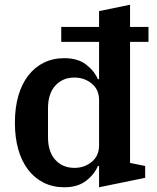

<svg xmlns="http://www.w3.org/2000/svg" viewBox="-20 -780 666 812"><path d="M252 12Q204 12 165.5 -7Q127 -26 99.5 -61.5Q72 -97 57.5 -147.5Q43 -198 43 -261Q43 -324 57.5 -374.5Q72 -425 99.5 -460.5Q127 -496 165.5 -515Q204 -534 252 -534Q309 -534 344 -507Q379 -480 394 -445H399V-603H239V-666H399V-733L530 -760V-666H608V-603H530V-91L594 -78V-28L399 12V-78H394Q379 -42 343.5 -15Q308 12 252 12ZM295 -70Q337 -70 368 -95.5Q399 -121 399 -165V-357Q399 -401 368 -426.5Q337 -452 295 -452Q245 -452 214 -418Q183 -384 183 -322V-200Q183 -138 214 -104Q245 -70 295 -70Z"/></svg>

Font: IBM Plex Serif SmBld
Style: Regular
Weight: 600
Designer: Mike Abbink, Paul van der Laan, Pieter van Rosmalen
Foundry: Bold Monday
Version: Version 3.001